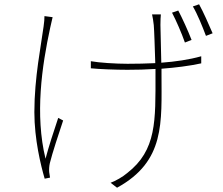

<svg xmlns="http://www.w3.org/2000/svg" viewBox="-20 -822 1040 894"><path d="M225 -742 187 -747C187 -736 186 -717 183 -699C172 -614 140 -461 140 -300C140 -173 170 -52 188 10L213 5C212 -2 210 -12 209 -21C208 -33 209 -49 212 -62C222 -104 256 -208 274 -261L251 -273C230 -210 206 -137 192 -83C142 -287 175 -515 214 -694C218 -711 222 -730 225 -742ZM810 -773 781 -763C800 -727 826 -667 841 -624L872 -636C856 -678 828 -739 810 -773ZM907 -802 878 -792C899 -757 922 -700 939 -655L970 -667C952 -709 926 -768 907 -802ZM403 -537V-504C440 -500 520 -497 573 -497C616 -497 660 -498 704 -501V-476C704 -260 710 -123 572 -16C551 2 519 20 495 29L525 52C750 -71 732 -252 732 -476V-502C798 -507 862 -515 917 -527V-560C860 -544 797 -535 731 -530L727 -706C727 -728 728 -744 729 -755H688C691 -740 694 -726 696 -705C698 -684 701 -594 703 -528C660 -526 617 -525 574 -525C519 -525 441 -530 403 -537Z"/></svg>

Font: Noto Sans CJK SC Thin
Style: Regular
Weight: 100
Designer: Ryoko NISHIZUKA 西塚涼子 (kana, bopomofo & ideographs); Paul D. Hunt (Latin, Greek & Cyrillic); Sandoll Communications 산돌커뮤니
Foundry: Adobe
Version: Version 2.004;hotconv 1.0.118;makeotfexe 2.5.65603